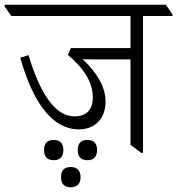

<svg xmlns="http://www.w3.org/2000/svg" viewBox="-53 -643 752 815"><path d="M282 -94C350 -94 395 -139 395 -212C395 -276 357 -335 298 -392C308 -391 321 -391 336 -391H501V-28L547 6H554V-575H679V-582L651 -623H-33V-615L-5 -575H501V-439H248L235 -410C301 -355 341 -295 341 -229C341 -178 314 -149 263 -149C180 -149 116 -249 68 -409L33 -398C82 -224 161 -94 282 -94ZM175 37C202 37 216 22 216 -6C216 -35 202 -49 175 -49C148 -49 134 -35 134 -6C134 23 148 37 175 37ZM318 37C345 37 359 22 359 -6C359 -35 345 -49 318 -49C291 -49 277 -35 277 -6C277 23 291 37 318 37ZM247 152C274 152 289 137 289 109C289 81 274 66 247 66C220 66 206 80 206 109C206 137 220 152 247 152Z"/></svg>

Font: Noto Serif Devanagari Light
Style: Regular
Weight: 300
Designer: Universal Thirst, Indian Type Foundry and the Monotype Design Team
Foundry: Monotype Imaging Inc.
Version: Version 2.004